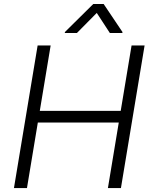

<svg xmlns="http://www.w3.org/2000/svg" viewBox="-20 -959 779 979"><path d="M51.1 0 171.9 -727.3H238.3L182.9 -393.8H595.5L650.9 -727.3H717.3L596.6 0H530.2L585.6 -334.2H172.9L117.5 0ZM372.2 -790.8H310.4L311.1 -795.8L455.6 -938.6H508.5L604.4 -795.8L604 -790.8H540.1L473.4 -893.1Z"/></svg>

Font: Karasuma Gothic
Style: Light Italic
Weight: 300
Italic angle: 9.39998°
Designer: Rasmus Andersson / Ryoko Nishizuka
Foundry: rsms
Version: Version 1.00